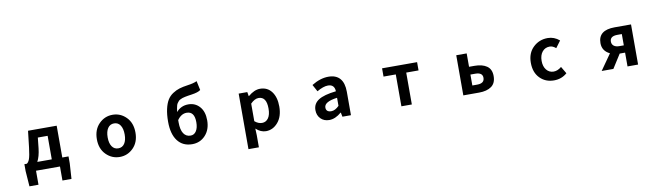

<svg xmlns="http://www.w3.org/2000/svg" viewBox="-45 -1625 9091 2636"><g transform="rotate(-10 4500.0 -306.5)"><path d="M436.5 -444.3 420.9 -297.9Q408.2 -183.6 371.1 -116.2H573.2V-444.3ZM719.7 -116.2H806.6V-19.5L793 195.3H667V0H333V195.3H207L191.4 -19.5V-116.2H224.6Q248 -128.9 264.2 -172.4Q280.3 -215.8 293.9 -330.1L320.3 -559.6H719.7Z M1230.5 -279.3Q1230.5 -413.1 1310.1 -493.7Q1389.6 -574.2 1500 -574.2Q1610.4 -574.2 1689.5 -494.1Q1768.6 -414.1 1768.6 -279.3Q1768.6 -146.5 1689.5 -66.4Q1610.4 13.7 1500 13.7Q1389.6 13.7 1310.1 -66.4Q1230.5 -146.5 1230.5 -279.3ZM1618.2 -279.3Q1618.2 -360.4 1587.4 -407.2Q1556.6 -454.1 1500 -454.1Q1443.4 -454.1 1412.1 -407.2Q1380.9 -360.4 1380.9 -279.3Q1380.9 -199.2 1412.1 -152.8Q1443.4 -106.4 1500 -106.4Q1556.6 -106.4 1587.4 -152.8Q1618.2 -199.2 1618.2 -279.3Z M2376 -345.7V-313.5Q2376 -210.9 2410.2 -158.7Q2444.3 -106.4 2507.8 -106.4Q2558.6 -106.4 2587.4 -151.9Q2616.2 -197.3 2616.2 -274.4Q2616.2 -424.8 2506.8 -424.8Q2431.6 -424.8 2376 -345.7ZM2717.8 -828.1 2745.1 -700.2Q2710 -671.9 2618.2 -659.2Q2583 -654.3 2566.4 -651.4Q2549.8 -648.4 2523.9 -643.6Q2498 -638.7 2486.3 -633.8Q2474.6 -628.9 2457 -621.1Q2439.5 -613.3 2431.6 -603.5Q2423.8 -593.8 2413.1 -580.1Q2402.3 -566.4 2397.5 -548.3Q2392.6 -530.3 2388.2 -507.8Q2383.8 -485.4 2380.9 -457Q2446.3 -534.2 2549.8 -534.2Q2644.5 -534.2 2706.1 -465.3Q2767.6 -396.5 2767.6 -274.4Q2767.6 -145.5 2694.3 -65.9Q2621.1 13.7 2509.8 13.7Q2378.9 13.7 2307.1 -80.6Q2235.4 -174.8 2235.4 -346.7Q2235.4 -448.2 2252.4 -523.4Q2269.5 -598.6 2298.3 -646Q2327.1 -693.4 2374.5 -724.6Q2421.9 -755.9 2470.7 -770.5Q2519.5 -785.2 2588.9 -794.9Q2666 -804.7 2717.8 -828.1Z M3256.8 214.8V-559.6H3377L3386.7 -502H3390.6Q3475.6 -574.2 3555.7 -574.2Q3658.2 -574.2 3716.8 -496.6Q3775.4 -418.9 3775.4 -289.1Q3775.4 -150.4 3705.6 -68.4Q3635.7 13.7 3538.1 13.7Q3464.8 13.7 3398.4 -46.9L3402.3 44.9V214.8ZM3625 -287.1Q3625 -453.1 3513.7 -453.1Q3460.9 -453.1 3402.3 -394.5V-149.4Q3451.2 -107.4 3504.9 -107.4Q3558.6 -107.4 3591.8 -153.3Q3625 -199.2 3625 -287.1Z M4420.9 13.7Q4346.7 13.7 4300.8 -33.2Q4254.9 -80.1 4254.9 -152.3Q4254.9 -242.2 4331.5 -291.5Q4408.2 -340.8 4577.1 -359.4Q4573.2 -456.1 4482.4 -456.1Q4418 -456.1 4328.1 -403.3L4275.4 -500Q4395.5 -574.2 4508.8 -574.2Q4615.2 -574.2 4669.4 -511.7Q4723.6 -449.2 4723.6 -327.1V0H4604.5L4592.8 -59.6H4589.8Q4504.9 13.7 4420.9 13.7ZM4468.8 -100.6Q4521.5 -100.6 4577.1 -156.2V-268.6Q4395.5 -245.1 4395.5 -164.1Q4395.5 -100.6 4468.8 -100.6Z M5426.8 0V-444.3H5255.9V-559.6H5744.1V-444.3H5572.3V0Z M6290 0V-559.6H6435.5V-373H6510.7Q6619.1 -373 6682.6 -329.1Q6746.1 -285.2 6746.1 -189.5Q6746.1 -90.8 6682.6 -45.4Q6619.1 0 6510.7 0ZM6435.5 -112.3H6502.9Q6604.5 -112.3 6604.5 -190.4Q6604.5 -264.6 6502.9 -264.6H6435.5Z M7553.7 13.7Q7434.6 13.7 7357.4 -65.4Q7280.3 -144.5 7280.3 -279.3Q7280.3 -414.1 7363.8 -494.1Q7447.3 -574.2 7566.4 -574.2Q7656.2 -574.2 7729.5 -511.7L7659.2 -417Q7616.2 -454.1 7573.2 -454.1Q7508.8 -454.1 7469.7 -406.2Q7430.7 -358.4 7430.7 -279.3Q7430.7 -201.2 7469.2 -153.8Q7507.8 -106.4 7569.3 -106.4Q7625 -106.4 7678.7 -151.4L7736.3 -53.7Q7660.2 13.7 7553.7 13.7Z M8579.1 -293.9V-451.2H8517.6Q8413.1 -451.2 8413.1 -375Q8413.1 -336.9 8440.4 -315.4Q8467.8 -293.9 8517.6 -293.9ZM8498 -559.6H8726.6V0H8579.1V-192.4H8505.9H8503.9L8381.8 0H8218.8L8373 -219.7Q8268.6 -269.5 8268.6 -378.9Q8268.6 -559.6 8498 -559.6Z"/></g></svg>

Font: Gen Shin Gothic Monospace Bold
Style: Bold
Weight: 700
Designer: [Source Han Sans]
Ryoko NISHIZUKA  (kana & ideographs); Paul D. Hunt (Latin, Greek & Cyrillic); Wenlong ZHANG  (bopomofo
Version: Version 1.002.20150607